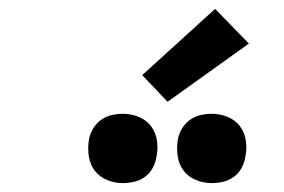

<svg xmlns="http://www.w3.org/2000/svg" viewBox="-20 -1014 640 432"><path d="M456 -602Q438 -602 421 -609Q404 -616 393.5 -629.5Q383 -643 380 -661.5Q377 -680 380 -699Q382 -712 389 -724Q396 -736 407 -744Q418 -752 431 -755Q444 -758 456 -758Q475 -758 492 -751Q509 -744 519.5 -730.5Q530 -717 533 -698.5Q536 -680 532 -661Q530 -648 523.5 -636Q517 -624 506 -616Q495 -608 482 -605Q469 -602 456 -602ZM256 -602Q238 -602 221 -609Q204 -616 193.5 -629.5Q183 -643 180 -661.5Q177 -680 180 -699Q182 -712 189 -724Q196 -736 207 -744Q218 -752 231 -755Q244 -758 256 -758Q275 -758 292 -751Q309 -744 319.5 -730.5Q330 -717 333 -698.5Q336 -680 332 -661Q330 -648 323.5 -636Q317 -624 306 -616Q295 -608 282 -605Q269 -602 256 -602ZM357 -785 300 -845 464 -994 540 -916Z"/></svg>

Font: Iosevka Slab XBdExObl
Style: Regular
Weight: 800
Width: 7
Italic angle: -9°
Monospace: yes
Designer: Belleve Invis
Foundry: Belleve Invis
Version: Version 11.1.0; ttfautohint (v1.8.3)